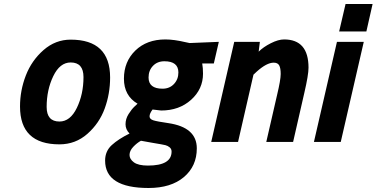

<svg xmlns="http://www.w3.org/2000/svg" viewBox="-20 -709 1881 959"><path d="M333 -511Q530 -511 530 -322Q530 -241 503 -167Q476 -93 416.5 -40.5Q357 12 277 12Q80 12 80 -177Q80 -257 109 -332Q138 -407 197.5 -459Q257 -511 333 -511ZM277 -102Q331 -102 364 -170.5Q397 -239 397 -324Q397 -397 333 -397Q279 -397 246 -328.5Q213 -260 213 -175Q213 -102 277 -102Z M722 230Q505 230 505 93Q505 46 538.5 15.5Q572 -15 627 -42Q607 -62 607 -88.5Q607 -115 622 -139Q637 -163 652 -177L667 -191Q599 -231 599 -316Q599 -401 656 -456.5Q713 -512 806 -512Q849 -512 908 -498L927 -494L1073 -500L1048 -392H990Q994 -370 994 -341Q994 -264 934.5 -210.5Q875 -157 785 -157L742 -162Q727 -142 727 -128Q727 -114 746 -108Q765 -102 821 -94Q963 -73 963 32Q963 121 898.5 175.5Q834 230 722 230ZM719 118Q837 118 837 48Q837 35 827.5 27Q818 19 806 16Q794 13 742.5 4.5Q691 -4 684 -6Q664 5 645.5 24.5Q627 44 627 65Q627 86 649 102Q671 118 719 118ZM792 -266Q827 -266 849 -289.5Q871 -313 871 -347Q871 -403 801 -403Q766 -403 744 -380Q722 -357 722 -322Q722 -266 792 -266Z M1399 -512Q1521 -512 1521 -371Q1521 -335 1500 -245L1444 0H1310L1364 -235Q1382 -310 1382 -339.5Q1382 -369 1374.5 -382.5Q1367 -396 1347 -396Q1312 -396 1262 -351L1246 -336L1169 0H1035L1150 -500H1278L1272 -451Q1295 -474 1332.5 -493Q1370 -512 1399 -512Z M1548 0 1663 -500H1797L1682 0ZM1674 -552 1706 -689H1841L1810 -552Z"/></svg>

Font: Titillium Web
Style: Bold Italic
Weight: 700
Italic angle: -13°
Version: Version 1.002;PS 57.000;hotconv 1.0.70;makeotf.lib2.5.55311